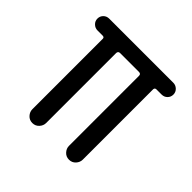

<svg xmlns="http://www.w3.org/2000/svg" viewBox="-139 -649 778 778"><g transform="rotate(45 250.0 -260.0)"><path d="M66.4 -452.1Q52.7 -452.1 42.5 -461.9Q32.2 -471.7 32.2 -485.8Q32.2 -500 42 -509.8Q51.8 -519.5 66.4 -519.5H433.6Q447.3 -519.5 457.5 -509.8Q467.8 -500 467.8 -485.8Q467.8 -471.7 458 -461.9Q448.2 -452.1 433.6 -452.1H404.3Q395.5 -452.1 394.5 -443.4V-40Q394.5 -24.4 383.3 -12.2Q372.1 0 355 0Q337.9 0 326.7 -12.2Q315.4 -24.4 315.4 -40V-441.4Q315.4 -452.1 303.7 -452.1H196.3Q185.5 -452.1 184.6 -441.4V-40Q184.6 -24.4 173.3 -12.2Q162.1 0 145 0Q127.9 0 116.7 -12.2Q105.5 -24.4 105.5 -40V-443.4Q105.5 -452.1 95.7 -452.1Z"/></g></svg>

Font: Rounded-X Mgen+ 2m regular
Style: Regular
Weight: 400
Designer: [Source Han Sans]
Ryoko NISHIZUKA  (kana & ideographs); Paul D. Hunt (Latin, Greek & Cyrillic); Wenlong ZHANG  (bopomofo
Version: Version 1.059.20150602